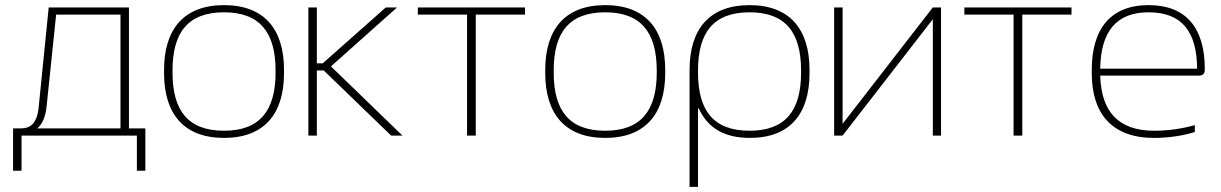

<svg xmlns="http://www.w3.org/2000/svg" viewBox="-20 -529 4762 749"><path d="M61 -28H31V137H64V0H514V137H547V-28H483V-500H170L131 -112C125 -48 99 -28 61 -28ZM125 -28C146 -45 158 -75 162 -116L199 -472H450V-28Z M620 -256V-244C620 -84 698 9 854 9C1010 9 1088 -84 1088 -244V-256C1088 -416 1010 -509 854 -509C698 -509 620 -416 620 -256ZM653 -246V-254C653 -403 714 -481 854 -481C993 -481 1055 -403 1055 -254V-246C1055 -97 993 -19 854 -19C714 -19 653 -97 653 -246Z M1183 -500V0H1216V-254H1243L1506 0H1550L1271 -270L1529 -500H1485L1239 -282H1216V-500Z M1802 0H1836V-472H2028V-500H1610V-472H1802Z M2107 -256V-244C2107 -84 2185 9 2341 9C2497 9 2575 -84 2575 -244V-256C2575 -416 2497 -509 2341 -509C2185 -509 2107 -416 2107 -256ZM2140 -246V-254C2140 -403 2201 -481 2341 -481C2480 -481 2542 -403 2542 -254V-246C2542 -97 2480 -19 2341 -19C2201 -19 2140 -97 2140 -246Z M3138 -244V-256C3138 -416 3060 -509 2904 -509C2747 -509 2670 -415 2670 -256V200H2703V-106H2706C2741 -29 2807 9 2905 9C3061 9 3138 -84 3138 -244ZM2703 -246V-254C2703 -403 2764 -481 2904 -481C3044 -481 3105 -403 3105 -254V-246C3105 -97 3044 -19 2904 -19C2764 -19 2703 -97 2703 -246Z M3234 0H3267L3619 -454V0H3651V-500H3619L3267 -46V-500H3234Z M3934 0H3968V-472H4160V-500H3742V-472H3934Z M4680 -260C4680 -422 4605 -509 4461 -509C4312 -509 4239 -416 4239 -256V-244C4239 -84 4319 9 4482 9C4536 9 4594 1 4641 -14V-41C4590 -26 4532 -19 4483 -19C4343 -19 4276 -93 4272 -234H4655C4675 -234 4680 -243 4680 -260ZM4272 -261C4274 -405 4334 -481 4461 -481C4591 -481 4649 -405 4650 -261Z"/></svg>

Font: LT Wave Text Thin
Style: Regular
Weight: 100
Designer: Daniel Lyons
Version: Version 2.5 (Glyphs App)